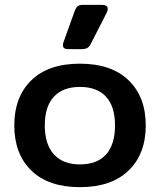

<svg xmlns="http://www.w3.org/2000/svg" viewBox="-20 -758 661 793"><path d="M240 -571Q240 -579 242 -583L289 -714Q295 -728 301.5 -733Q308 -738 326 -738H400Q425 -738 425 -721Q425 -714 421 -706L355 -577Q348 -564 340 -559.5Q332 -555 313 -555H261Q240 -555 240 -571ZM39 -240Q39 -358 109.5 -426.5Q180 -495 310 -495Q440 -495 511 -426.5Q582 -358 582 -240Q582 -122 511 -53.5Q440 15 310 15Q180 15 109.5 -53.5Q39 -122 39 -240ZM455 -240Q455 -318 418 -358.5Q381 -399 310 -399Q240 -399 202.5 -358.5Q165 -318 165 -240Q165 -162 202.5 -120.5Q240 -79 310 -79Q381 -79 418 -120Q455 -161 455 -240Z"/></svg>

Font: Mitr
Style: Regular
Weight: 400
Designer: Thanarat Vachiruckul
Foundry: Cadson Demak
Version: Version 1.002